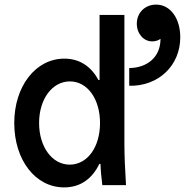

<svg xmlns="http://www.w3.org/2000/svg" viewBox="-20 -805 804 835"><path d="M425 0H528C524 -63 521 -129 521 -180V-740H413V-457H408C376 -517 325 -550 260 -550C135 -550 42 -430 42 -270C42 -109 134 10 259 10C328 10 380 -26 412 -92H417C418 -61 421 -32 425 0ZM542 -509V-432C668 -429 764 -519 764 -643C764 -725 721 -785 659 -785C611 -785 575 -750 575 -702C575 -659 604 -625 642 -625C656 -625 668 -629 678 -636C678 -556 620 -510 542 -509ZM283 -89C207 -89 150 -166 150 -270C150 -374 207 -451 284 -451C360 -451 415 -375 415 -270C415 -165 360 -89 283 -89Z"/></svg>

Font: CommitMono
Style: 600Regular
Weight: 600
Monospace: yes
Designer: Eigil Nikolajsen
Foundry: Eigil Nikolajsen
Version: Version 1.143